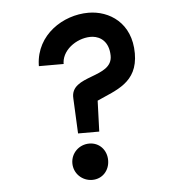

<svg xmlns="http://www.w3.org/2000/svg" viewBox="-47 -645 669 695"><g transform="rotate(-5 287.5 -297.0)"><path d="M301 -167 305 -279C374 -311 454 -331 454 -438C454 -549 375 -599 299 -599C207 -599 108 -536 104 -427V-422H194V-427C198 -479 258 -515 307 -511C336 -508 365 -488 366 -438C368 -354 212 -382 218 -295L224 -167ZM194 -61C194 -24 224 5 261 5C298 5 324 -24 324 -61C324 -98 298 -127 261 -127C224 -127 194 -98 194 -61Z"/></g></svg>

Font: Charger Monospace
Style: Regular
Weight: 400
Designer: Jasper
Foundry: Cannot Into Space Fonts
Version: Version 0.980